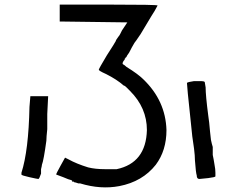

<svg xmlns="http://www.w3.org/2000/svg" viewBox="-20 -778 1040 843"><path d="M113.3 -355.5H191.4L187.5 -277.3Q187.5 -246.1 187.5 -210.9Q183.6 -175.8 183.6 -160.2Q171.9 -74.2 164.1 -54.7Q164.1 -50.8 160.2 -35.2V-23.4V-15.6Q152.3 7.8 148.4 7.8Q144.5 7.8 109.4 0Q74.2 -7.8 74.2 -11.7Q74.2 -15.6 74.2 -19.5Q105.5 -117.2 109.4 -308.6ZM832 -421.9Q839.8 -421.9 851.6 -421.9H863.3Q875 -421.9 878.9 -418Q878.9 -414.1 882.8 -394.5Q882.8 -359.4 894.5 -269.5Q898.4 -246.1 902.3 -199.2L906.2 -164.1Q910.2 -144.5 914.1 -132.8Q914.1 -121.1 914.1 -97.7L918 -78.1L921.9 -54.7Q925.8 -35.2 925.8 -19.5Q925.8 -3.9 925.8 -3.9Q925.8 0 894.5 3.9Q859.4 7.8 855.5 7.8Q843.8 7.8 843.8 -7.8Q839.8 -19.5 835.9 -74.2Q835.9 -93.8 832 -125L828.1 -152.3L824.2 -179.7Q808.6 -335.9 804.7 -367.2Q800.8 -414.1 800.8 -414.1Q804.7 -418 832 -421.9ZM242.2 -757.8H457Q671.9 -757.8 671.9 -753.9Q660.2 -730.5 644.5 -707Q621.1 -668 597.7 -628.9Q574.2 -593.8 570.3 -589.8Q558.6 -570.3 546.9 -546.9Q535.2 -531.2 535.2 -527.3Q531.2 -527.3 531.2 -523.4L527.3 -519.5V-515.6L523.4 -511.7Q515.6 -500 519.5 -496.1Q527.3 -492.2 535.2 -484.4Q585.9 -453.1 609.4 -429.7Q707 -335.9 710.9 -207Q710.9 -117.2 664.1 -54.7Q605.5 19.5 503.9 39.1Q421.9 54.7 332 27.3H324.2L312.5 23.4Q304.7 23.4 304.7 19.5H296.9V15.6Q293 11.7 289.1 11.7Q285.2 11.7 257.8 0Q226.6 -11.7 226.6 -11.7Q226.6 -15.6 246.1 -50.8Q265.6 -85.9 265.6 -85.9Q265.6 -85.9 281.2 -78.1Q316.4 -58.6 367.2 -43Q398.4 -35.2 441.4 -35.2Q488.3 -35.2 492.2 -35.2Q621.1 -62.5 625 -207Q625 -304.7 550.8 -378.9L543 -386.7L535.2 -394.5Q527.3 -402.3 523.4 -402.3Q492.2 -429.7 445.3 -453.1Q410.2 -468.8 414.1 -472.7Q414.1 -476.6 449.2 -535.2Q464.8 -558.6 476.6 -578.1Q488.3 -597.7 488.3 -597.7Q488.3 -601.6 500 -617.2Q503.9 -621.1 507.8 -628.9L515.6 -644.5L539.1 -679.7L242.2 -683.6Z"/></svg>

Font: 和音 by 宁静之雨，公众号njzyshare
Style: Regular
Weight: 400
Designer: Steve Matteson
Foundry: Ascender Corporation
Version: Version 6.00;June 8, 2018;FontCreator 11.0.0.2388 32-bit